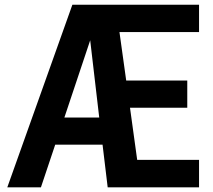

<svg xmlns="http://www.w3.org/2000/svg" viewBox="-20 -800 910 820"><path d="M289.1 -779.8H830.1V-663.1H490.2L519 -456.1H779.8V-339.8H535.2L565.9 -117.2H830.1V0H439.9L418 -182.1H215.8L154.8 0H11.2ZM365.2 -627.9 254.9 -297.9H403.8Z"/></svg>

Font: Cooper Hewitt
Style: Semibold
Weight: 709
Designer: Village Type and Design LLC
Foundry: Cooper Hewitt Smithsonian Design Museum
Version: 1.000